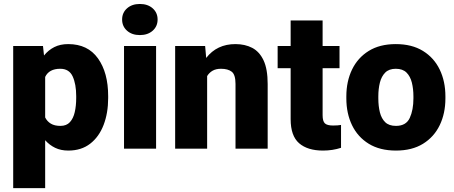

<svg xmlns="http://www.w3.org/2000/svg" viewBox="-20 -765 2338 988"><path d="M536.6 -270.5V-260.3Q536.6 -183.6 513.2 -122.3Q489.7 -61 444.1 -25.6Q398.4 9.8 331.5 9.8Q293 9.8 263.7 -4.4Q234.4 -18.6 212.4 -43.5V203.1H47.9V-528.3H201.2L206.5 -479.5Q229 -507.3 259.5 -522.7Q290 -538.1 331.1 -538.1Q431.6 -538.1 484.1 -464.6Q536.6 -391.1 536.6 -270.5ZM372.1 -260.3V-270.5Q372.1 -332 354 -371.6Q335.9 -411.1 290 -411.1Q232.4 -411.1 212.4 -369.1V-160.6Q222.7 -140.1 241.7 -128.7Q260.7 -117.2 291 -117.2Q322.3 -117.2 339.8 -136.5Q357.4 -155.8 364.7 -188.2Q372.1 -220.7 372.1 -260.3Z M608.4 -664.6Q608.4 -699.7 633.8 -722.2Q659.2 -744.6 699.7 -744.6Q740.2 -744.6 765.6 -722.2Q791 -699.7 791 -664.6Q791 -629.4 765.6 -606.9Q740.2 -584.5 699.7 -584.5Q659.2 -584.5 633.8 -606.9Q608.4 -629.4 608.4 -664.6ZM783.2 -528.3V0H618.2V-528.3Z M1117.2 -411.1Q1091.3 -411.1 1074 -401.1Q1056.6 -391.1 1045.9 -373.5V0H881.3V-528.3H1035.6L1041 -466.8Q1096.2 -538.1 1191.4 -538.1Q1240.7 -538.1 1278.1 -518.6Q1315.4 -499 1336.4 -454.1Q1357.4 -409.2 1357.4 -332.5V0H1191.9V-333Q1191.9 -380.9 1172.4 -396Q1152.8 -411.1 1117.2 -411.1Z M1727.1 -528.3V-414.1H1640.1V-172.4Q1640.1 -141.1 1651.9 -130.1Q1663.6 -119.1 1693.8 -119.1Q1708 -119.1 1717.3 -119.9Q1726.6 -120.6 1734.9 -122.1V-4.4Q1691.4 9.8 1642.1 9.8Q1562.5 9.8 1519 -28.1Q1475.6 -65.9 1475.6 -151.9V-414.1H1408.7V-528.3H1475.6V-659.7H1640.1V-528.3Z M1762.2 -258.8V-269Q1762.2 -346.2 1791.5 -407Q1820.8 -467.8 1877.4 -502.9Q1934.1 -538.1 2016.6 -538.1Q2099.6 -538.1 2156.5 -502.9Q2213.4 -467.8 2242.7 -407Q2272 -346.2 2272 -269V-258.8Q2272 -181.6 2242.7 -120.8Q2213.4 -60.1 2156.7 -25.1Q2100.1 9.8 2017.6 9.8Q1934.6 9.8 1877.7 -25.1Q1820.8 -60.1 1791.5 -120.8Q1762.2 -181.6 1762.2 -258.8ZM1926.8 -269V-258.8Q1926.8 -219.2 1934.8 -187Q1942.9 -154.8 1962.4 -136Q1981.9 -117.2 2017.6 -117.2Q2069.8 -117.2 2088.6 -158.2Q2107.4 -199.2 2107.4 -258.8V-269Q2107.4 -307.6 2099.4 -339.8Q2091.3 -372.1 2071.8 -391.6Q2052.2 -411.1 2016.6 -411.1Q1981.9 -411.1 1962.4 -391.6Q1942.9 -372.1 1934.8 -339.8Q1926.8 -307.6 1926.8 -269Z"/></svg>

Font: Vazirmatn RD UI FD Black
Style: Regular
Weight: 900
Designer: Saber Rastikerdar
Foundry: Saber Rastikerdar
Version: Version 33.003